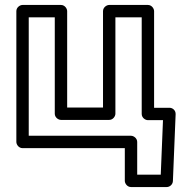

<svg xmlns="http://www.w3.org/2000/svg" viewBox="-20 -573 758 775"><path d="M96 -503H201.1V-114C201.1 -98.9 215.4 -89 226.1 -89H420.8C435.9 -89 445.8 -103.3 445.8 -114V-503H552V-113C552 -97.9 566.3 -88 577 -88H637.9L628.9 132H533.8V0C533.8 -15.1 519.5 -25 508.8 -25H96ZM71 -553C60.3 -553 46 -543.1 46 -528V0C46 10.7 55.9 25 71 25H483.8V157C483.8 167.7 493.7 182 508.8 182H652.9C665.4 182 677.3 171.6 677.9 158L688.9 -112C689.5 -127.5 677.1 -138 663.9 -138H602V-528C602 -538.7 592.1 -553 577 -553H420.8C410.1 -553 395.8 -543.1 395.8 -528V-139H251.1V-528C251.1 -538.7 241.2 -553 226.1 -553Z"/></svg>

Font: Asimov
Style: WidOu
Weight: 500
Designer: Google
Version: Version 2.000980; 2014